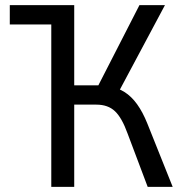

<svg xmlns="http://www.w3.org/2000/svg" viewBox="-20 -725 705 745"><path d="M18 -630V-705H268V-630ZM179 0V-705H268V-394H371L353 -377L521 -705H620L437 -362L402 -390Q436 -385 463 -368Q490 -351 512 -320.5Q534 -290 552 -245L650 0H553L475 -207Q453 -268 426 -293.5Q399 -319 354 -319H268V0Z"/></svg>

Font: Nunito Sans 10pt Condensed Medium
Style: Regular
Weight: 500
Width: 3
Designer: Vernon Adams
Foundry: Vernon Adams
Version: Version 3.101;gftools[0.9.27]